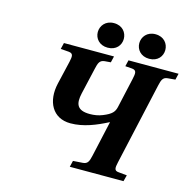

<svg xmlns="http://www.w3.org/2000/svg" viewBox="-124 -1003 1120 1126"><g transform="rotate(15 436.5 -440.5)"><path d="M604 -806C604 -768 632 -732 683 -732C735 -732 762 -768 762 -806C762 -844 735 -881 683 -881C632 -881 604 -844 604 -806ZM352 -806C352 -768 380 -732 431 -732C483 -732 510 -768 510 -806C510 -844 483 -881 431 -881C380 -881 352 -844 352 -806ZM168 -654 218 -650C246 -647 245 -630 237 -594L204 -453C178 -340 226 -247 335 -247C414 -247 488 -278 556 -313H558L510 -98C502 -62 495 -44 466 -42L407 -38L398 0H724L734 -38L683 -43C655 -45 656 -62 664 -98L775 -594C783 -630 790 -648 819 -650L864 -654L873 -692H569L560 -654L602 -651C630 -648 629 -630 621 -594L580 -411C573 -382 560 -364 507 -343C483 -333 456 -329 431 -329C350 -329 340 -370 354 -433L391 -594C399 -630 406 -648 435 -651L472 -654L481 -692H177Z"/></g></svg>

Font: Heuristica
Style: Bold Italic
Weight: 700
Italic angle: -13°
Version: Version 1.0.1